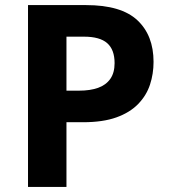

<svg xmlns="http://www.w3.org/2000/svg" viewBox="-20 -734 668 754"><path d="M318 -714Q456 -714 519.5 -654.5Q583 -595 583 -491Q583 -444 569 -401.5Q555 -359 522.5 -325.5Q490 -292 437 -273Q384 -254 306 -254H241V0H90V-714ZM310 -590H241V-378H291Q334 -378 365 -389Q396 -400 413 -424Q430 -448 430 -486Q430 -539 401 -564.5Q372 -590 310 -590Z"/></svg>

Font: Noto Sans Kannada
Style: Regular
Weight: 400
Designer: Jelle Bosma - Monotype Design Team
Foundry: Monotype Imaging Inc.
Version: Version 2.003